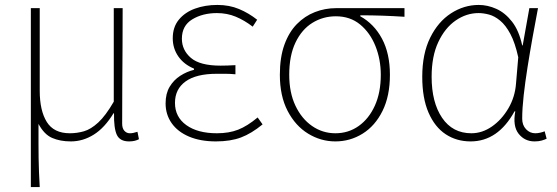

<svg xmlns="http://www.w3.org/2000/svg" viewBox="-20 -560 2259 778"><path d="M105 198V-527H141V-192Q141 -112 169.5 -66Q198 -20 263 -20Q292 -20 320 -28Q348 -36 378 -63.5Q408 -91 441 -148V-527H477Q477 -448 476.5 -370.5Q476 -293 475.5 -215.5Q475 -138 475 -59Q475 -40 484 -30Q493 -20 506 -20Q514 -20 520.5 -21.5Q527 -23 537 -26L543 4Q536 8 526 10.5Q516 13 503 13Q466 13 453.5 -13.5Q441 -40 442 -101H440Q404 -42 360 -14.5Q316 13 267 13Q224 13 191.5 -1Q159 -15 136 -58Q136 -12 136 21.5Q136 55 136.5 82.5Q137 110 138 137Q139 164 141 198Z M855 13Q792 13 746 -6.5Q700 -26 675.5 -61Q651 -96 651 -141Q651 -181 667.5 -208.5Q684 -236 710.5 -253Q737 -270 766 -277V-282Q725 -299 702.5 -331.5Q680 -364 680 -405Q680 -450 704.5 -480Q729 -510 770 -525Q811 -540 861 -540Q909 -540 948.5 -523.5Q988 -507 1022 -480L1004 -452Q970 -478 935 -492.5Q900 -507 859 -507Q801 -507 759 -481.5Q717 -456 717 -403Q717 -357 753.5 -325.5Q790 -294 874 -294Q889 -294 901.5 -294.5Q914 -295 934 -296V-259Q911 -261 894 -261Q877 -261 858 -261Q775 -261 732 -230Q689 -199 689 -143Q689 -86 735 -53Q781 -20 859 -20Q908 -20 945 -34.5Q982 -49 1024 -84L1044 -56Q999 -19 956.5 -3Q914 13 855 13Z M1339 13Q1280 13 1228.5 -18.5Q1177 -50 1145.5 -110.5Q1114 -171 1114 -257Q1114 -328 1132.5 -379Q1151 -430 1183 -462.5Q1215 -495 1256 -511Q1297 -527 1342 -527H1619V-492Q1573 -495 1529.5 -496.5Q1486 -498 1440 -498V-494Q1496 -463 1528 -403Q1560 -343 1560 -257Q1560 -171 1530 -110.5Q1500 -50 1449.5 -18.5Q1399 13 1339 13ZM1339 -20Q1392 -20 1433.5 -49.5Q1475 -79 1499 -132Q1523 -185 1523 -257Q1523 -319 1501.5 -373Q1480 -427 1439.5 -460.5Q1399 -494 1341 -494Q1289 -494 1246 -467.5Q1203 -441 1177.5 -388Q1152 -335 1152 -257Q1152 -185 1177 -132Q1202 -79 1244.5 -49.5Q1287 -20 1339 -20Z M1887 13Q1830 13 1786 -16Q1742 -45 1716.5 -103.5Q1691 -162 1691 -249Q1691 -342 1723 -407Q1755 -472 1807.5 -506Q1860 -540 1920 -540Q1956 -540 1991.5 -524Q2027 -508 2055 -472Q2083 -436 2096 -376H2098L2125 -527H2160Q2149 -470 2138 -408.5Q2127 -347 2117.5 -287Q2108 -227 2102 -173.5Q2096 -120 2096 -79Q2096 -53 2111.5 -36.5Q2127 -20 2149 -20Q2159 -20 2169.5 -22.5Q2180 -25 2187 -28L2195 2Q2187 6 2175 9.5Q2163 13 2146 13Q2106 13 2081.5 -18Q2057 -49 2068 -109H2065Q1998 13 1887 13ZM1890 -20Q1934 -20 1973.5 -47.5Q2013 -75 2040 -121Q2067 -167 2071 -222L2080 -328Q2067 -387 2048 -422.5Q2029 -458 2006.5 -476.5Q1984 -495 1961.5 -501Q1939 -507 1919 -507Q1870 -507 1826.5 -477Q1783 -447 1756 -389.5Q1729 -332 1729 -249Q1729 -145 1771.5 -82.5Q1814 -20 1890 -20Z"/></svg>

Font: Noto Sans JP
Style: Regular
Weight: 100
Designer: Ryoko NISHIZUKA 西塚涼子 (kana, bopomofo & ideographs); Paul D. Hunt (Latin, Greek & Cyrillic); Sandoll Communications 산돌커뮤니
Foundry: Adobe
Version: Version 2.004;hotconv 1.0.118;makeotfexe 2.5.65603